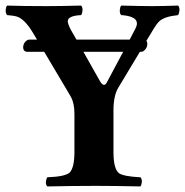

<svg xmlns="http://www.w3.org/2000/svg" viewBox="-20 -667 664 689"><path d="M387.2 -122.1Q387.2 -59.6 407.7 -44.9Q425.3 -33.7 483.9 -30.8Q492.7 -22 486.8 -3.4Q485.4 0.5 483.9 2Q383.3 0 325.2 0Q247.6 0 149.9 2Q141.1 -6.8 147 -25.4Q148.4 -29.3 149.9 -30.8Q214.4 -33.2 230 -47.9Q247.1 -65.4 247.1 -122.1V-258.8Q247.1 -295.9 234.9 -318.4Q231.4 -324.2 227.1 -332L138.7 -481H76.2Q64 -482.4 63 -496.1Q63 -513.2 77.1 -522.5Q81.5 -524.9 85 -524.9H112.8L99.6 -546.9Q70.3 -596.7 42.5 -606.9Q28.8 -611.3 5.9 -612.8Q-2.9 -621.6 2 -640.6Q3.4 -645 4.9 -647Q64.9 -645 147 -645Q191.9 -645 271 -647Q279.3 -638.7 274.4 -619.6Q272.9 -615.2 271 -612.8Q222.7 -610.4 223.1 -590.3Q224.1 -578.6 235.8 -557.1L254.4 -524.9H445.3L465.8 -564Q487.8 -605.5 422.4 -612.3Q418 -612.8 415 -612.8Q406.7 -621.1 411.6 -640.6Q413.1 -645 415 -647Q494.6 -645 525.9 -645Q559.6 -645 619.1 -647Q627.4 -638.7 622.1 -619.6Q620.6 -615.2 619.1 -612.8Q570.3 -607.9 551.8 -590.8Q541.5 -580.6 532.2 -564.9L505.4 -520.5Q508.3 -515.6 508.8 -511.2Q508.8 -493.2 494.6 -483.4Q489.7 -481 485.8 -481H481.9L403.8 -351.1Q386.7 -321.8 387.2 -267.6ZM421.9 -481H279.3L340.3 -373Q353.5 -353.5 362.8 -370.1Z"/></svg>

Font: Linux Libertine O
Style: Bold
Weight: 700
Designer: Philipp H. Poll
Foundry: Philipp H. Poll
Version: Version 5.0.0